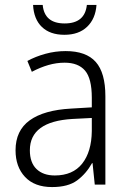

<svg xmlns="http://www.w3.org/2000/svg" viewBox="-20 -748 523 778"><path d="M246 -541Q329 -541 368 -497Q407 -453 407 -358V0H364L355 -87H353Q329 -44 292.5 -17Q256 10 191 10Q120 10 81.5 -31Q43 -72 43 -139Q43 -219 100.5 -260.5Q158 -302 268 -308L352 -313V-352Q352 -430 324.5 -462Q297 -494 242 -494Q209 -494 176 -484.5Q143 -475 109 -457L91 -501Q124 -519 164 -530Q204 -541 246 -541ZM274 -266Q101 -256 101 -139Q101 -89 128 -63Q155 -37 202 -37Q275 -37 313 -85Q351 -133 352 -217V-270ZM371 -728Q367 -672 333 -639.5Q299 -607 241 -607Q183 -607 150 -638.5Q117 -670 114 -728H153Q160 -653 242 -653Q324 -653 332 -728Z"/></svg>

Font: Noto Sans Thai Looped SemiCondensed Light
Style: Regular
Weight: 300
Width: 4
Designer: Sasikarn Vongin, Ben Mitchell
Foundry: The Fontpad Ltd
Version: Version 1.001; ttfautohint (v1.8.4.7-5d5b)